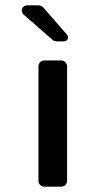

<svg xmlns="http://www.w3.org/2000/svg" viewBox="-20 -704 324 724"><path d="M147 0H211C223 0 233 -10 233 -22V-454C233 -466 223 -476 211 -476H147C135 -476 125 -466 125 -454V-22C125 -10 135 0 147 0ZM193 -548H220C235 -548 242 -563 232 -574L143 -676C140 -680 130 -684 126 -684H83C63 -684 55 -662 69 -649L179 -553C181 -551 190 -548 193 -548Z"/></svg>

Font: DIN Rundschrift
Style: Mittel
Weight: 400
Version: Version 1.027